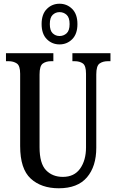

<svg xmlns="http://www.w3.org/2000/svg" viewBox="-20 -999 624 1029"><path d="M295 10Q201 10 144.5 -42Q88 -94 88 -216V-604Q88 -647 70 -659Q52 -671 26 -671H12V-714H266V-671H254Q227 -671 209.5 -658.5Q192 -646 192 -600V-210Q192 -123 226.5 -87Q261 -51 317 -51Q378 -51 409.5 -95.5Q441 -140 441 -209V-604Q441 -647 424 -659Q407 -671 380 -671H368V-714H572V-671H558Q531 -671 513.5 -658.5Q496 -646 496 -600V-207Q496 -107 446 -48.5Q396 10 295 10ZM299 -761Q259 -761 231 -789Q203 -817 203 -870Q203 -923 231 -951Q259 -979 299 -979Q339 -979 367 -951Q395 -923 395 -870Q395 -817 367 -789Q339 -761 299 -761ZM299 -806Q321 -806 337 -820.5Q353 -835 353 -870Q353 -905 337 -919.5Q321 -934 299 -934Q278 -934 262.5 -919.5Q247 -905 247 -870Q247 -835 262.5 -820.5Q278 -806 299 -806Z"/></svg>

Font: Noto Serif Myanmar ExtraCondensed Medium
Style: Regular
Weight: 500
Width: 2
Designer: Ben Mitchell and the Monotype Design Team
Foundry: Monotype Imaging Inc.
Version: Version 2.106; ttfautohint (v1.8.4.7-5d5b)